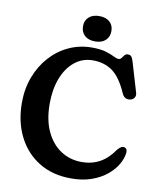

<svg xmlns="http://www.w3.org/2000/svg" viewBox="-97 -967 867 1056"><g transform="rotate(10 337.0 -439.0)"><path d="M648 -178Q645 -146 625.8 -112.2Q606.5 -78.5 571.5 -49.5Q536.5 -20.5 486.8 -2.8Q437 15 372.5 15Q269 15 193.2 -31.5Q117.5 -78 76 -160.2Q34.5 -242.5 34.5 -349.5Q34.5 -427 59.8 -493.5Q85 -560 129.8 -609.5Q174.5 -659 234 -686.5Q293.5 -714 362.5 -714Q410.5 -714 440.5 -704.8Q470.5 -695.5 488 -686.5Q505.5 -677.5 516 -677.5Q526 -677.5 532 -686Q538 -694.5 544.5 -702.8Q551 -711 563.5 -711Q576 -711 582.5 -703.5Q589 -696 595 -675.5L644 -510.5Q648.5 -495 640.5 -483Q632.5 -471 616.5 -468.5Q602.5 -466.5 591 -472.5Q579.5 -478.5 572 -495Q535 -580 489 -612.8Q443 -645.5 380 -645.5Q321.5 -645.5 277.8 -610Q234 -574.5 210 -512.5Q186 -450.5 186 -370Q186 -279.5 215.8 -215.8Q245.5 -152 297.2 -118Q349 -84 415 -84Q527.5 -84 594 -183.5Q606.5 -198 615.5 -202.5Q624.5 -207 633 -204.5Q649 -200.5 648 -178ZM372 -750Q335 -750 313.8 -769.2Q292.5 -788.5 292.5 -821.5Q292.5 -853.5 313.8 -872.5Q335 -891.5 372 -891.5Q409 -891.5 430 -872.5Q451 -853.5 451 -821.5Q451 -789 430 -769.5Q409 -750 372 -750Z"/></g></svg>

Font: Fraunces 72pt SuperSoft SemiBold
Style: Regular
Weight: 600
Version: Version 1.000;[b76b70a41]